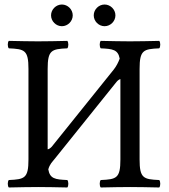

<svg xmlns="http://www.w3.org/2000/svg" viewBox="-20 -828 750 850"><path d="M395 -760C395 -734 417 -712 443 -712C469 -712 491 -734 491 -760C491 -786 469 -808 443 -808C417 -808 395 -786 395 -760ZM206 -760C206 -734 228 -712 254 -712C280 -712 302 -734 302 -760C302 -786 280 -808 254 -808C228 -808 206 -786 206 -760ZM598 -122V-523C598 -606 615 -611 685 -614C691 -620 691 -641 685 -647C641 -646 593.5 -645 555 -645C521.5 -645 473 -646 426 -647C420 -641 420 -620 426 -614C480 -611.7 502.5 -608.1 509.9 -568.5C504.1 -552.3 494.8 -534.2 483.5 -520L208.7 -178C201.4 -170.7 195.6 -167.3 191 -167V-523C191 -606 208 -611 278 -614C284 -620 284 -641 278 -647C234 -646 186.5 -645 148 -645C114.5 -645 66 -646 19 -647C13 -641 13 -620 19 -614C89 -611 106 -606 106 -523V-122C106 -39 89 -34 19 -31C13 -25 13 -4 19 2C64 1 112.7 0 149 0C184.6 0 233 1 278 2C284 -4 284 -25 278 -31C223.2 -33.3 200.9 -37 193.8 -78.3C200.7 -102 210.7 -110.1 222.4 -125L495.5 -465C500.4 -471 505.5 -475.5 513 -478V-122C513 -39 496 -34 426 -31C420 -25 420 -4 426 2C471 1 519.7 0 556 0C591.6 0 640 1 685 2C691 -4 691 -25 685 -31C615 -34 598 -39 598 -122Z"/></svg>

Font: Libertinus Serif
Style: Regular
Weight: 400
Designer: Philipp H. Poll
Foundry: Khaled Hosny
Version: Version 6.2